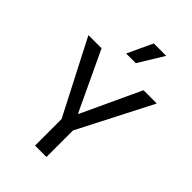

<svg xmlns="http://www.w3.org/2000/svg" viewBox="-258 -992 1094 1094"><g transform="rotate(45 288.5 -445.0)"><path d="M243 0V-214L13 -660H119L287 -303H291L457 -660H564L335 -214V0ZM317 -738H239L310 -890H410Z"/></g></svg>

Font: Bricolage Grotesque 48pt Condensed ExtraBold
Style: Regular
Weight: 400
Version: Version 1.000;gftools[0.9.30]